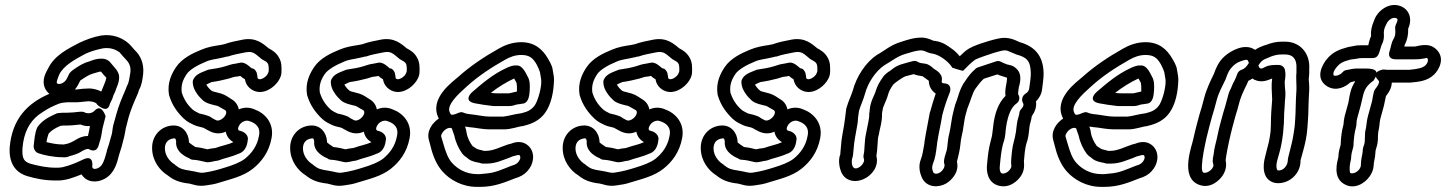

<svg xmlns="http://www.w3.org/2000/svg" viewBox="-20 -691 5675 751"><path d="M332 -198C330 -188 327 -170 324 -159C282 -159 273 -132 230 -126H225C201 -126 184 -130 162 -135C163 -146 167 -159 170 -168C181 -181 194 -189 217 -199C219 -199 222 -199 226 -200H240C258 -200 276 -202 295 -204C307 -199 318 -197 332 -198ZM261 -251C254 -251 247 -250 240 -250H224C220 -250 215 -249 211 -249C208 -249 204 -248 201 -247C175 -235 148 -223 128 -196C127 -194 126 -192 125 -191C116 -169 115 -148 112 -123C110 -108 119 -96 129 -92C151 -84 190 -76 223 -76C244 -74 250 -80 251 -80C262 -83 284 -88 301 -100C317 -109 325 -110 329 -107C332 -105 357 -91 366 -123C370 -138 375 -149 378 -171C379 -179 380 -184 381 -189L393 -236C393 -236 378 -287 351 -259C343 -250 329 -245 314 -250C310 -252 307 -254 299 -254H297C283 -254 272 -251 261 -251ZM328 -295C352 -293 359 -286 360 -282C360 -282 399 -244 409 -282C410 -287 415 -295 419 -304L424 -319C426 -324 431 -331 434 -343C436 -349 445 -365 446 -386C448 -412 424 -430 413 -445C390 -476 340 -455 330 -451C301 -443 281 -428 265 -417C259 -413 256 -409 256 -409C253 -406 251 -404 250 -401C240 -380 238 -374 226 -367C218 -362 205 -360 202 -367C201 -370 204 -381 212 -400C229 -434 270 -457 313 -480C334 -490 358 -497 383 -502C413 -506 433 -497 448 -486C455 -478 463 -468 471 -460C482 -449 493 -434 490 -408C488 -393 484 -372 481 -364C473 -348 473 -344 470 -338C458 -310 444 -278 435 -244L423 -201C420 -188 419 -173 418 -169L407 -130C404 -118 398 -106 397 -96C388 -63 381 -43 366 -35C356 -29 339 -27 341 -41C341 -41 348 -88 305 -67C280 -55 255 -44 225 -37C215 -35 208 -35 199 -35C162 -35 132 -42 101 -50C75 -58 65 -69 68 -112C73 -174 96 -214 130 -241C153 -257 169 -268 195 -279C217 -289 221 -289 244 -291H281C293 -291 318 -295 328 -295ZM376 -333C363 -340 344 -345 329 -345C315 -345 293 -343 279 -341H273C283 -353 287 -362 294 -376C312 -388 328 -399 343 -403C356 -406 370 -412 375 -411C380 -404 389 -394 396 -387C394 -373 383 -351 376 -333ZM173 -324C87 -287 28 -226 18 -116C14 -57 37 -17 87 -2C118 7 153 15 198 15C236 17 271 2 299 -9C319 24 360 25 390 8C429 -14 438 -55 446 -86C449 -97 453 -107 456 -118L466 -157C469 -170 471 -184 472 -189L483 -232C491 -260 504 -291 516 -318C522 -330 523 -339 524 -340C534 -356 538 -383 540 -402C544 -441 530 -474 507 -495C500 -503 489 -516 481 -523C457 -543 421 -559 375 -552C343 -546 317 -536 291 -524C248 -501 193 -476 167 -421C162 -411 141 -379 156 -346C160 -337 166 -330 173 -324Z M1081 -410C1081 -427 1083 -447 1070 -468C1059 -487 1042 -496 1031 -502C1011 -518 983 -546 930 -536C905 -531 882 -527 857 -518L842 -515C817 -511 794 -508 766 -496C734 -483 692 -463 669 -429C652 -404 633 -367 641 -320C641 -319 642 -318 642 -317C653 -279 675 -250 699 -227C714 -213 727 -208 739 -202C751 -196 772 -193 776 -191C784 -186 795 -181 802 -177C825 -166 846 -168 863 -176C866 -160 875 -145 893 -135C875 -126 850 -122 822 -112C811 -111 799 -109 791 -107C780 -110 763 -114 744 -116C735 -122 723 -130 719 -134V-139C717 -171 694 -203 654 -200C608 -197 573 -159 575 -109C576 -62 605 -24 636 -5C658 13 682 23 720 27C733 29 753 40 787 34C802 32 822 29 839 23C884 9 931 -1 969 -31C1003 -58 1032 -96 1042 -150C1054 -210 1015 -249 976 -263C953 -273 932 -271 914 -263C911 -279 902 -294 884 -304C875 -309 864 -319 845 -325C833 -329 812 -333 809 -335C799 -342 791 -353 787 -360C793 -363 800 -367 808 -370C830 -373 854 -378 876 -384L895 -390C898 -391 905 -391 910 -392L920 -394C929 -386 930 -386 938 -381C940 -368 946 -356 956 -347C994 -314 1039 -339 1060 -363C1071 -375 1081 -392 1081 -410ZM987 -392C987 -392 984 -406 984 -407C975 -426 966 -423 964 -424C959 -428 939 -449 921 -446L901 -442C893 -441 888 -440 881 -438L862 -432C843 -426 819 -422 798 -419C796 -419 793 -418 791 -417C771 -408 742 -402 734 -374C733 -350 745 -333 747 -330C755 -316 766 -306 772 -300C785 -286 817 -280 830 -277C838 -274 847 -267 861 -260C864 -258 869 -250 859 -236C850 -224 834 -216 825 -221C816 -225 808 -230 801 -235C785 -242 765 -246 760 -247C745 -255 741 -256 733 -263C713 -281 699 -303 691 -329C687 -358 696 -380 710 -401C722 -419 754 -437 786 -450C806 -459 823 -459 852 -466L869 -470H872C891 -477 914 -481 939 -486C970 -492 976 -482 1001 -462C1002 -461 1004 -459 1005 -459C1028 -446 1032 -446 1031 -412C1030 -409 1028 -402 1023 -396C1008 -379 985 -375 987 -392ZM836 -64C856 -72 885 -77 911 -89C947 -99 948 -138 949 -142C951 -149 949 -157 945 -163C934 -178 918 -179 916 -180C913 -181 907 -186 916 -201C924 -215 943 -223 956 -217C957 -217 958 -216 959 -216C982 -208 1000 -191 993 -160C986 -120 965 -92 938 -70C918 -55 891 -45 858 -35C836 -28 808 -20 779 -16C761 -13 753 -19 726 -23C694 -28 685 -30 666 -45C665 -46 664 -48 663 -48C644 -59 625 -83 625 -110C625 -130 634 -143 651 -148C666 -152 667 -150 669 -138C664 -92 720 -72 720 -72C724 -68 731 -66 736 -66C748 -66 769 -61 786 -57C799 -54 820 -62 827 -62C830 -62 834 -63 836 -64Z M1621 -410C1621 -427 1623 -447 1610 -468C1599 -487 1582 -496 1571 -502C1551 -518 1523 -546 1470 -536C1445 -531 1422 -527 1397 -518L1382 -515C1357 -511 1334 -508 1306 -496C1274 -483 1232 -463 1209 -429C1192 -404 1173 -367 1181 -320C1181 -319 1182 -318 1182 -317C1193 -279 1215 -250 1239 -227C1254 -213 1267 -208 1279 -202C1291 -196 1312 -193 1316 -191C1324 -186 1335 -181 1342 -177C1365 -166 1386 -168 1403 -176C1406 -160 1415 -145 1433 -135C1415 -126 1390 -122 1362 -112C1351 -111 1339 -109 1331 -107C1320 -110 1303 -114 1284 -116C1275 -122 1263 -130 1259 -134V-139C1257 -171 1234 -203 1194 -200C1148 -197 1113 -159 1115 -109C1116 -62 1145 -24 1176 -5C1198 13 1222 23 1260 27C1273 29 1293 40 1327 34C1342 32 1362 29 1379 23C1424 9 1471 -1 1509 -31C1543 -58 1572 -96 1582 -150C1594 -210 1555 -249 1516 -263C1493 -273 1472 -271 1454 -263C1451 -279 1442 -294 1424 -304C1415 -309 1404 -319 1385 -325C1373 -329 1352 -333 1349 -335C1339 -342 1331 -353 1327 -360C1333 -363 1340 -367 1348 -370C1370 -373 1394 -378 1416 -384L1435 -390C1438 -391 1445 -391 1450 -392L1460 -394C1469 -386 1470 -386 1478 -381C1480 -368 1486 -356 1496 -347C1534 -314 1579 -339 1600 -363C1611 -375 1621 -392 1621 -410ZM1527 -392C1527 -392 1524 -406 1524 -407C1515 -426 1506 -423 1504 -424C1499 -428 1479 -449 1461 -446L1441 -442C1433 -441 1428 -440 1421 -438L1402 -432C1383 -426 1359 -422 1338 -419C1336 -419 1333 -418 1331 -417C1311 -408 1282 -402 1274 -374C1273 -350 1285 -333 1287 -330C1295 -316 1306 -306 1312 -300C1325 -286 1357 -280 1370 -277C1378 -274 1387 -267 1401 -260C1404 -258 1409 -250 1399 -236C1390 -224 1374 -216 1365 -221C1356 -225 1348 -230 1341 -235C1325 -242 1305 -246 1300 -247C1285 -255 1281 -256 1273 -263C1253 -281 1239 -303 1231 -329C1227 -358 1236 -380 1250 -401C1262 -419 1294 -437 1326 -450C1346 -459 1363 -459 1392 -466L1409 -470H1412C1431 -477 1454 -481 1479 -486C1510 -492 1516 -482 1541 -462C1542 -461 1544 -459 1545 -459C1568 -446 1572 -446 1571 -412C1570 -409 1568 -402 1563 -396C1548 -379 1525 -375 1527 -392ZM1376 -64C1396 -72 1425 -77 1451 -89C1487 -99 1488 -138 1489 -142C1491 -149 1489 -157 1485 -163C1474 -178 1458 -179 1456 -180C1453 -181 1447 -186 1456 -201C1464 -215 1483 -223 1496 -217C1497 -217 1498 -216 1499 -216C1522 -208 1540 -191 1533 -160C1526 -120 1505 -92 1478 -70C1458 -55 1431 -45 1398 -35C1376 -28 1348 -20 1319 -16C1301 -13 1293 -19 1266 -23C1234 -28 1225 -30 1206 -45C1205 -46 1204 -48 1203 -48C1184 -59 1165 -83 1165 -110C1165 -130 1174 -143 1191 -148C1206 -152 1207 -150 1209 -138C1204 -92 1260 -72 1260 -72C1264 -68 1271 -66 1276 -66C1288 -66 1309 -61 1326 -57C1339 -54 1360 -62 1367 -62C1370 -62 1374 -63 1376 -64Z M1762 -245C1742 -238 1743 -245 1740 -250C1724 -278 1770 -321 1806 -353C1850 -393 1900 -426 1955 -457C1974 -468 1995 -476 2019 -476C2052 -476 2065 -463 2079 -439C2086 -425 2089 -418 2092 -409C2094 -396 2096 -386 2097 -379V-365C2095 -335 2082 -293 2071 -278C2058 -261 2044 -254 2019 -248C1988 -244 1969 -237 1949 -235H1896C1876 -235 1859 -239 1837 -242C1818 -244 1801 -246 1794 -250C1782 -256 1771 -248 1762 -245ZM1900 -328C1927 -349 1960 -370 1991 -384C1993 -380 1996 -375 2000 -368C2001 -366 2001 -361 2002 -352V-341V-333C1995 -332 1974 -326 1971 -326H1920C1911 -326 1907 -327 1900 -328ZM1837 -287C1858 -283 1884 -279 1903 -277C1910 -276 1914 -276 1920 -276H1971C1985 -276 1996 -281 2000 -282C2010 -284 2018 -284 2027 -286C2048 -290 2051 -319 2052 -339C2052 -345 2053 -354 2052 -359C2052 -360 2053 -377 2043 -393C2038 -402 2025 -435 2002 -435H1995C1981 -435 1963 -426 1961 -425C1908 -401 1864 -363 1826 -330C1826 -330 1789 -297 1837 -287ZM1710 -171C1718 -184 1734 -194 1745 -190C1749 -189 1746 -190 1757 -161C1763 -132 1775 -108 1789 -89C1793 -84 1799 -79 1804 -76L1814 -68C1827 -59 1845 -56 1856 -54C1862 -52 1864 -51 1870 -51H1882C1920 -51 1948 -66 1967 -72C1971 -73 1978 -77 1984 -79L1995 -82C2005 -85 2010 -85 2012 -84C2014 -83 2019 -74 2010 -61C2005 -53 1998 -49 1991 -46L1979 -42C1940 -27 1918 -15 1878 -12C1870 -11 1861 -10 1858 -10H1846C1803 -10 1770 -30 1749 -53C1732 -71 1723 -98 1714 -129L1706 -156C1705 -159 1705 -163 1710 -171ZM1799 -196C1810 -194 1821 -193 1831 -192C1848 -190 1870 -185 1896 -185H1950C1982 -185 2004 -196 2026 -198C2027 -198 2028 -199 2029 -199C2062 -207 2090 -220 2111 -248C2136 -282 2146 -331 2147 -380C2147 -395 2143 -407 2142 -417C2140 -436 2128 -453 2122 -464C2103 -496 2073 -526 2019 -526C1983 -526 1954 -514 1931 -501C1874 -469 1820 -433 1772 -390C1752 -372 1656 -306 1696 -228V-227C1672 -211 1647 -179 1658 -142L1665 -116C1673 -82 1688 -45 1712 -19C1740 12 1787 40 1846 40H1858C1915 40 1957 21 1996 6L2008 2C2026 -5 2040 -16 2051 -32C2072 -62 2071 -105 2040 -126C2023 -138 2001 -138 1979 -129L1967 -126C1939 -117 1910 -101 1882 -101H1872C1861 -105 1848 -106 1843 -110L1831 -118C1830 -119 1830 -118 1828 -120C1818 -134 1808 -152 1805 -172C1804 -180 1803 -184 1799 -196Z M2687 -410C2687 -427 2689 -447 2676 -468C2665 -487 2648 -496 2637 -502C2617 -518 2589 -546 2536 -536C2511 -531 2488 -527 2463 -518L2448 -515C2423 -511 2400 -508 2372 -496C2340 -483 2298 -463 2275 -429C2258 -404 2239 -367 2247 -320C2247 -319 2248 -318 2248 -317C2259 -279 2281 -250 2305 -227C2320 -213 2333 -208 2345 -202C2357 -196 2378 -193 2382 -191C2390 -186 2401 -181 2408 -177C2431 -166 2452 -168 2469 -176C2472 -160 2481 -145 2499 -135C2481 -126 2456 -122 2428 -112C2417 -111 2405 -109 2397 -107C2386 -110 2369 -114 2350 -116C2341 -122 2329 -130 2325 -134V-139C2323 -171 2300 -203 2260 -200C2214 -197 2179 -159 2181 -109C2182 -62 2211 -24 2242 -5C2264 13 2288 23 2326 27C2339 29 2359 40 2393 34C2408 32 2428 29 2445 23C2490 9 2537 -1 2575 -31C2609 -58 2638 -96 2648 -150C2660 -210 2621 -249 2582 -263C2559 -273 2538 -271 2520 -263C2517 -279 2508 -294 2490 -304C2481 -309 2470 -319 2451 -325C2439 -329 2418 -333 2415 -335C2405 -342 2397 -353 2393 -360C2399 -363 2406 -367 2414 -370C2436 -373 2460 -378 2482 -384L2501 -390C2504 -391 2511 -391 2516 -392L2526 -394C2535 -386 2536 -386 2544 -381C2546 -368 2552 -356 2562 -347C2600 -314 2645 -339 2666 -363C2677 -375 2687 -392 2687 -410ZM2593 -392C2593 -392 2590 -406 2590 -407C2581 -426 2572 -423 2570 -424C2565 -428 2545 -449 2527 -446L2507 -442C2499 -441 2494 -440 2487 -438L2468 -432C2449 -426 2425 -422 2404 -419C2402 -419 2399 -418 2397 -417C2377 -408 2348 -402 2340 -374C2339 -350 2351 -333 2353 -330C2361 -316 2372 -306 2378 -300C2391 -286 2423 -280 2436 -277C2444 -274 2453 -267 2467 -260C2470 -258 2475 -250 2465 -236C2456 -224 2440 -216 2431 -221C2422 -225 2414 -230 2407 -235C2391 -242 2371 -246 2366 -247C2351 -255 2347 -256 2339 -263C2319 -281 2305 -303 2297 -329C2293 -358 2302 -380 2316 -401C2328 -419 2360 -437 2392 -450C2412 -459 2429 -459 2458 -466L2475 -470H2478C2497 -477 2520 -481 2545 -486C2576 -492 2582 -482 2607 -462C2608 -461 2610 -459 2611 -459C2634 -446 2638 -446 2637 -412C2636 -409 2634 -402 2629 -396C2614 -379 2591 -375 2593 -392ZM2442 -64C2462 -72 2491 -77 2517 -89C2553 -99 2554 -138 2555 -142C2557 -149 2555 -157 2551 -163C2540 -178 2524 -179 2522 -180C2519 -181 2513 -186 2522 -201C2530 -215 2549 -223 2562 -217C2563 -217 2564 -216 2565 -216C2588 -208 2606 -191 2599 -160C2592 -120 2571 -92 2544 -70C2524 -55 2497 -45 2464 -35C2442 -28 2414 -20 2385 -16C2367 -13 2359 -19 2332 -23C2300 -28 2291 -30 2272 -45C2271 -46 2270 -48 2269 -48C2250 -59 2231 -83 2231 -110C2231 -130 2240 -143 2257 -148C2272 -152 2273 -150 2275 -138C2270 -92 2326 -72 2326 -72C2330 -68 2337 -66 2342 -66C2354 -66 2375 -61 2392 -57C2405 -54 2426 -62 2433 -62C2436 -62 2440 -63 2442 -64Z M3227 -410C3227 -427 3229 -447 3216 -468C3205 -487 3188 -496 3177 -502C3157 -518 3129 -546 3076 -536C3051 -531 3028 -527 3003 -518L2988 -515C2963 -511 2940 -508 2912 -496C2880 -483 2838 -463 2815 -429C2798 -404 2779 -367 2787 -320C2787 -319 2788 -318 2788 -317C2799 -279 2821 -250 2845 -227C2860 -213 2873 -208 2885 -202C2897 -196 2918 -193 2922 -191C2930 -186 2941 -181 2948 -177C2971 -166 2992 -168 3009 -176C3012 -160 3021 -145 3039 -135C3021 -126 2996 -122 2968 -112C2957 -111 2945 -109 2937 -107C2926 -110 2909 -114 2890 -116C2881 -122 2869 -130 2865 -134V-139C2863 -171 2840 -203 2800 -200C2754 -197 2719 -159 2721 -109C2722 -62 2751 -24 2782 -5C2804 13 2828 23 2866 27C2879 29 2899 40 2933 34C2948 32 2968 29 2985 23C3030 9 3077 -1 3115 -31C3149 -58 3178 -96 3188 -150C3200 -210 3161 -249 3122 -263C3099 -273 3078 -271 3060 -263C3057 -279 3048 -294 3030 -304C3021 -309 3010 -319 2991 -325C2979 -329 2958 -333 2955 -335C2945 -342 2937 -353 2933 -360C2939 -363 2946 -367 2954 -370C2976 -373 3000 -378 3022 -384L3041 -390C3044 -391 3051 -391 3056 -392L3066 -394C3075 -386 3076 -386 3084 -381C3086 -368 3092 -356 3102 -347C3140 -314 3185 -339 3206 -363C3217 -375 3227 -392 3227 -410ZM3133 -392C3133 -392 3130 -406 3130 -407C3121 -426 3112 -423 3110 -424C3105 -428 3085 -449 3067 -446L3047 -442C3039 -441 3034 -440 3027 -438L3008 -432C2989 -426 2965 -422 2944 -419C2942 -419 2939 -418 2937 -417C2917 -408 2888 -402 2880 -374C2879 -350 2891 -333 2893 -330C2901 -316 2912 -306 2918 -300C2931 -286 2963 -280 2976 -277C2984 -274 2993 -267 3007 -260C3010 -258 3015 -250 3005 -236C2996 -224 2980 -216 2971 -221C2962 -225 2954 -230 2947 -235C2931 -242 2911 -246 2906 -247C2891 -255 2887 -256 2879 -263C2859 -281 2845 -303 2837 -329C2833 -358 2842 -380 2856 -401C2868 -419 2900 -437 2932 -450C2952 -459 2969 -459 2998 -466L3015 -470H3018C3037 -477 3060 -481 3085 -486C3116 -492 3122 -482 3147 -462C3148 -461 3150 -459 3151 -459C3174 -446 3178 -446 3177 -412C3176 -409 3174 -402 3169 -396C3154 -379 3131 -375 3133 -392ZM2982 -64C3002 -72 3031 -77 3057 -89C3093 -99 3094 -138 3095 -142C3097 -149 3095 -157 3091 -163C3080 -178 3064 -179 3062 -180C3059 -181 3053 -186 3062 -201C3070 -215 3089 -223 3102 -217C3103 -217 3104 -216 3105 -216C3128 -208 3146 -191 3139 -160C3132 -120 3111 -92 3084 -70C3064 -55 3037 -45 3004 -35C2982 -28 2954 -20 2925 -16C2907 -13 2899 -19 2872 -23C2840 -28 2831 -30 2812 -45C2811 -46 2810 -48 2809 -48C2790 -59 2771 -83 2771 -110C2771 -130 2780 -143 2797 -148C2812 -152 2813 -150 2815 -138C2810 -92 2866 -72 2866 -72C2870 -68 2877 -66 2882 -66C2894 -66 2915 -61 2932 -57C2945 -54 2966 -62 2973 -62C2976 -62 2980 -63 2982 -64Z M3640 -325C3632 -302 3625 -278 3618 -253C3618 -252 3617 -252 3617 -251C3611 -216 3603 -180 3597 -142L3595 -126C3591 -103 3588 -83 3582 -68C3571 -41 3578 -14 3586 4C3605 44 3652 44 3682 26C3701 14 3733 -16 3723 -59C3725 -68 3729 -81 3731 -92C3737 -116 3737 -141 3741 -156C3749 -186 3750 -218 3758 -246L3764 -267C3777 -298 3784 -329 3796 -345C3809 -361 3811 -367 3828 -383C3844 -388 3863 -394 3881 -400C3894 -394 3906 -392 3919 -387C3919 -364 3909 -343 3913 -316C3884 -287 3872 -248 3866 -207L3864 -190C3862 -176 3861 -162 3859 -155L3855 -139C3847 -110 3844 -84 3841 -50C3837 -19 3844 21 3882 34C3927 49 3963 16 3976 -7C3988 -28 3986 -48 3985 -60C3987 -84 3989 -108 3994 -127L3999 -143C4004 -162 4005 -180 4007 -197C4008 -206 4013 -217 4016 -237C4027 -252 4036 -273 4032 -294C4044 -306 4054 -323 4056 -341C4058 -358 4062 -382 4062 -404C4061 -475 4025 -510 3969 -526C3954 -532 3925 -550 3884 -540C3860 -535 3835 -527 3814 -520L3803 -516C3792 -512 3781 -507 3770 -501C3756 -493 3746 -482 3734 -471C3725 -482 3714 -493 3702 -501C3689 -510 3669 -527 3637 -531L3630 -532C3618 -538 3601 -544 3586 -544C3553 -544 3529 -535 3507 -528C3464 -516 3439 -492 3413 -478C3413 -478 3412 -477 3411 -477C3366 -447 3330 -392 3315 -335C3310 -318 3298 -295 3291 -269C3291 -268 3290 -267 3290 -266C3287 -242 3286 -230 3282 -204C3278 -178 3271 -150 3269 -114L3267 -92V-88C3257 -64 3264 -34 3270 -19C3289 25 3337 23 3367 5C3386 -6 3419 -36 3408 -81C3413 -108 3412 -143 3416 -160C3416 -161 3417 -161 3417 -162C3420 -185 3431 -212 3430 -248L3432 -259C3433 -275 3446 -293 3454 -322C3457 -334 3464 -346 3473 -359C3479 -367 3514 -391 3523 -393C3538 -397 3543 -398 3554 -401C3565 -396 3576 -395 3588 -393C3592 -391 3607 -379 3613 -375C3613 -356 3622 -337 3640 -325ZM3705 -426C3705 -426 3746 -413 3747 -414C3763 -430 3780 -448 3795 -458C3805 -463 3812 -465 3820 -468L3831 -472C3851 -479 3875 -487 3896 -492C3920 -498 3923 -490 3953 -479C3954 -479 3954 -478 3955 -478C3996 -467 4011 -454 4012 -404C4012 -389 4009 -367 4006 -347C4005 -338 4002 -331 3989 -323C3978 -315 3975 -300 3981 -289C3984 -284 3986 -277 3974 -264C3970 -260 3967 -253 3967 -247C3967 -240 3959 -224 3957 -202C3955 -183 3953 -167 3950 -155L3946 -139C3939 -114 3937 -90 3935 -62C3934 -41 3939 -42 3933 -32C3926 -19 3909 -9 3898 -13C3896 -14 3888 -20 3891 -44C3894 -78 3897 -103 3903 -127L3908 -143C3912 -158 3913 -173 3914 -184L3916 -199C3923 -241 3935 -272 3957 -287C3968 -295 3970 -311 3963 -321C3962 -323 3962 -331 3965 -350C3966 -354 3983 -399 3955 -423C3941 -437 3925 -437 3919 -439C3909 -443 3901 -446 3896 -449C3890 -453 3882 -453 3876 -451C3857 -445 3831 -436 3813 -430C3797 -426 3794 -420 3794 -420C3778 -407 3766 -390 3756 -375C3733 -345 3728 -310 3717 -284C3717 -283 3716 -282 3716 -281L3710 -258C3702 -230 3699 -192 3693 -168C3686 -143 3687 -118 3683 -103C3680 -91 3668 -63 3674 -49C3677 -40 3669 -24 3656 -16C3640 -7 3632 -14 3631 -16C3626 -28 3624 -36 3629 -50C3639 -74 3641 -96 3644 -118L3646 -134C3651 -168 3660 -205 3666 -242C3674 -273 3683 -299 3694 -327C3698 -336 3704 -363 3673 -365C3665 -365 3662 -368 3664 -378C3668 -405 3635 -420 3634 -421C3626 -428 3614 -440 3598 -442C3582 -444 3578 -444 3568 -450C3561 -454 3554 -453 3547 -451C3531 -447 3525 -445 3511 -441C3485 -434 3472 -422 3463 -415C3457 -411 3442 -403 3432 -387C3422 -373 3411 -355 3405 -334C3401 -319 3385 -296 3382 -263L3381 -252C3381 -251 3380 -249 3380 -248C3381 -225 3373 -201 3368 -171C3360 -138 3363 -103 3358 -86C3357 -81 3357 -75 3359 -70C3363 -61 3354 -45 3341 -37C3313 -20 3309 -53 3313 -70C3316 -79 3317 -85 3317 -89L3319 -110C3321 -139 3327 -165 3332 -195C3333 -201 3336 -215 3336 -229C3338 -241 3339 -251 3340 -258C3346 -278 3356 -298 3363 -323C3375 -369 3406 -413 3438 -435C3471 -454 3490 -471 3521 -480C3545 -487 3564 -494 3585 -494C3597 -493 3608 -485 3618 -483L3629 -481C3656 -476 3692 -449 3705 -426Z M4204 -245C4184 -238 4185 -245 4182 -250C4166 -278 4212 -321 4248 -353C4292 -393 4342 -426 4397 -457C4416 -468 4437 -476 4461 -476C4494 -476 4507 -463 4521 -439C4528 -425 4531 -418 4534 -409C4536 -396 4538 -386 4539 -379V-365C4537 -335 4524 -293 4513 -278C4500 -261 4486 -254 4461 -248C4430 -244 4411 -237 4391 -235H4338C4318 -235 4301 -239 4279 -242C4260 -244 4243 -246 4236 -250C4224 -256 4213 -248 4204 -245ZM4342 -328C4369 -349 4402 -370 4433 -384C4435 -380 4438 -375 4442 -368C4443 -366 4443 -361 4444 -352V-341V-333C4437 -332 4416 -326 4413 -326H4362C4353 -326 4349 -327 4342 -328ZM4279 -287C4300 -283 4326 -279 4345 -277C4352 -276 4356 -276 4362 -276H4413C4427 -276 4438 -281 4442 -282C4452 -284 4460 -284 4469 -286C4490 -290 4493 -319 4494 -339C4494 -345 4495 -354 4494 -359C4494 -360 4495 -377 4485 -393C4480 -402 4467 -435 4444 -435H4437C4423 -435 4405 -426 4403 -425C4350 -401 4306 -363 4268 -330C4268 -330 4231 -297 4279 -287ZM4152 -171C4160 -184 4176 -194 4187 -190C4191 -189 4188 -190 4199 -161C4205 -132 4217 -108 4231 -89C4235 -84 4241 -79 4246 -76L4256 -68C4269 -59 4287 -56 4298 -54C4304 -52 4306 -51 4312 -51H4324C4362 -51 4390 -66 4409 -72C4413 -73 4420 -77 4426 -79L4437 -82C4447 -85 4452 -85 4454 -84C4456 -83 4461 -74 4452 -61C4447 -53 4440 -49 4433 -46L4421 -42C4382 -27 4360 -15 4320 -12C4312 -11 4303 -10 4300 -10H4288C4245 -10 4212 -30 4191 -53C4174 -71 4165 -98 4156 -129L4148 -156C4147 -159 4147 -163 4152 -171ZM4241 -196C4252 -194 4263 -193 4273 -192C4290 -190 4312 -185 4338 -185H4392C4424 -185 4446 -196 4468 -198C4469 -198 4470 -199 4471 -199C4504 -207 4532 -220 4553 -248C4578 -282 4588 -331 4589 -380C4589 -395 4585 -407 4584 -417C4582 -436 4570 -453 4564 -464C4545 -496 4515 -526 4461 -526C4425 -526 4396 -514 4373 -501C4316 -469 4262 -433 4214 -390C4194 -372 4098 -306 4138 -228V-227C4114 -211 4089 -179 4100 -142L4107 -116C4115 -82 4130 -45 4154 -19C4182 12 4229 40 4288 40H4300C4357 40 4399 21 4438 6L4450 2C4468 -5 4482 -16 4493 -32C4514 -62 4513 -105 4482 -126C4465 -138 4443 -138 4421 -129L4409 -126C4381 -117 4352 -101 4324 -101H4314C4303 -105 4290 -106 4285 -110L4273 -118C4272 -119 4272 -118 4270 -120C4260 -134 4250 -152 4247 -172C4246 -180 4245 -184 4241 -196Z M5101 -339V-340V-353C5101 -359 5100 -371 5099 -381C5099 -389 5101 -394 5101 -404V-422C5105 -480 5067 -528 5007 -528H4994C4971 -528 4952 -523 4934 -516L4924 -513C4913 -509 4901 -504 4889 -496C4850 -524 4794 -493 4769 -470C4747 -450 4737 -427 4728 -402C4716 -377 4700 -345 4691 -311L4681 -274C4679 -265 4675 -256 4672 -244L4662 -207C4656 -183 4652 -169 4647 -145C4643 -123 4594 1 4668 31C4714 50 4751 14 4764 -7C4776 -27 4778 -46 4774 -64L4776 -79C4782 -116 4792 -161 4801 -195L4811 -232C4813 -241 4817 -251 4820 -262L4830 -299C4832 -306 4838 -320 4839 -323L4848 -343C4852 -351 4859 -364 4863 -375C4867 -377 4874 -380 4879 -384C4882 -382 4884 -380 4887 -379C4917 -365 4942 -379 4956 -384C4952 -355 4955 -337 4956 -301C4953 -268 4951 -235 4951 -202C4951 -171 4945 -140 4937 -112L4928 -76C4920 -46 4915 11 4965 24C4975 26 4985 26 4995 24C5034 17 5067 -18 5067 -62V-64L5077 -100C5085 -129 5092 -160 5094 -193L5096 -221C5097 -238 5098 -253 5098 -271C5098 -292 5100 -317 5101 -339ZM4902 -435C4912 -451 4920 -458 4940 -465L4952 -470C4965 -475 4978 -478 4994 -478H5007C5037 -478 5053 -460 5051 -424V-407C5049 -394 5051 -368 5051 -354V-340C5050 -320 5048 -294 5048 -271C5048 -254 5047 -240 5046 -223L5044 -196C5040 -165 5035 -138 5028 -112L5019 -76C5018 -72 5017 -65 5017 -61C5016 -43 4998 -20 4977 -25C4977 -25 4968 -33 4976 -64L4986 -100C4997 -141 5003 -195 5003 -249C5005 -268 5005 -283 5006 -297C5008 -312 5009 -328 5006 -349C5006 -359 5005 -365 5005 -371C5007 -383 5010 -400 5006 -418C5003 -430 4992 -437 4981 -437H4969C4924 -437 4922 -418 4909 -424C4903 -427 4905 -431 4902 -435ZM4865 -445C4857 -431 4847 -421 4836 -418C4829 -416 4823 -410 4820 -403L4814 -387C4810 -377 4807 -373 4803 -365L4795 -346C4787 -331 4784 -320 4782 -311L4772 -274C4770 -266 4766 -256 4763 -244L4753 -207C4745 -179 4741 -151 4734 -126C4730 -110 4729 -103 4727 -87L4724 -71V-66C4723 -63 4723 -59 4724 -56C4727 -43 4728 -43 4722 -33C4714 -21 4697 -12 4687 -16C4668 -24 4700 -159 4710 -195L4720 -232C4722 -241 4726 -250 4729 -262L4739 -299C4746 -327 4761 -354 4774 -381C4774 -382 4775 -383 4775 -384C4783 -407 4788 -418 4803 -433C4818 -447 4828 -450 4844 -455C4864 -461 4860 -453 4865 -445Z M5358 -619 5354 -609C5346 -590 5341 -572 5343 -552C5343 -547 5341 -549 5335 -527L5332 -514H5311C5298 -514 5287 -514 5275 -511L5253 -507C5252 -507 5251 -506 5250 -506C5220 -498 5193 -488 5170 -460C5157 -444 5119 -388 5170 -354C5207 -331 5244 -352 5262 -369L5277 -373H5281C5273 -360 5266 -347 5262 -330C5257 -311 5257 -302 5254 -289L5240 -238C5237 -227 5236 -217 5235 -204C5228 -178 5225 -155 5224 -125C5221 -114 5215 -96 5215 -77C5210 -56 5194 -1 5233 26C5275 55 5319 26 5338 -2C5346 -14 5352 -27 5353 -43C5353 -60 5359 -70 5360 -96C5360 -101 5360 -100 5363 -111C5373 -141 5368 -154 5371 -175C5376 -194 5376 -214 5379 -226L5393 -277C5397 -293 5398 -303 5401 -315C5412 -329 5423 -345 5424 -368H5494H5497C5527 -371 5562 -373 5589 -399C5609 -418 5634 -464 5598 -498C5567 -528 5524 -509 5513 -509H5473C5473 -510 5474 -512 5474 -514C5484 -534 5489 -554 5488 -579C5505 -616 5493 -652 5461 -666C5416 -685 5372 -651 5358 -619ZM5314 -423H5286C5279 -423 5274 -422 5267 -421L5252 -418C5241 -416 5238 -416 5231 -408C5221 -397 5204 -392 5197 -396C5195 -398 5192 -409 5208 -428C5222 -445 5233 -450 5262 -458L5285 -461C5293 -463 5301 -464 5311 -464H5350C5370 -464 5374 -482 5379 -499L5384 -515C5385 -517 5395 -533 5393 -557C5392 -567 5394 -579 5399 -589L5404 -599C5408 -609 5425 -626 5441 -620C5445 -618 5449 -617 5444 -604L5440 -595C5438 -591 5437 -586 5437 -582C5439 -556 5438 -551 5429 -535C5422 -523 5420 -504 5416 -493C5416 -493 5401 -459 5440 -459H5513C5553 -459 5559 -467 5563 -463C5566 -460 5568 -447 5555 -435C5544 -425 5525 -421 5493 -418H5404C5398 -419 5394 -419 5389 -419C5389 -419 5372 -416 5364 -407C5362 -423 5335 -423 5314 -423ZM5361 -391C5363 -387 5366 -382 5372 -376C5376 -372 5374 -362 5364 -349L5358 -341C5356 -338 5355 -335 5354 -332C5349 -313 5349 -303 5345 -289L5331 -238C5325 -217 5325 -197 5322 -186C5320 -179 5319 -174 5319 -160C5318 -140 5319 -136 5316 -126C5314 -121 5310 -111 5310 -98C5309 -84 5303 -70 5303 -45C5302 -23 5273 -7 5261 -15C5260 -15 5256 -37 5264 -66C5265 -70 5265 -77 5265 -77C5266 -91 5269 -100 5273 -115C5273 -117 5274 -119 5274 -120C5275 -149 5278 -172 5284 -194C5287 -205 5285 -215 5288 -226L5302 -277C5311 -309 5311 -334 5330 -356L5339 -365C5343 -369 5347 -372 5352 -375C5352 -375 5357 -382 5361 -391Z"/></svg>

Font: Dictator
Style: Stencil
Weight: 500
Version: Version MIL.1277